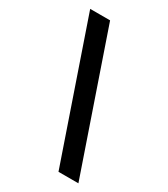

<svg xmlns="http://www.w3.org/2000/svg" viewBox="-208 -846 923 1052"><g transform="rotate(30 253.0 -320.0)"><path d="M465 110 169 -750H43L339 110Z"/></g></svg>

Font: Geist SemBd
Style: Regular
Weight: 400
Designer: Basement.studio, Andrés Briganti, Mateo Zaragoza
Foundry: Basement.studio, Vercel, Andrés Briganti, Guido Ferreyra, Mateo Zaragoza
Version: Version 1.401